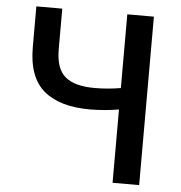

<svg xmlns="http://www.w3.org/2000/svg" viewBox="-52 -786 788 836"><g transform="rotate(5 341.5 -368.0)"><path d="M470.7 0V-320.3Q406.2 -309.6 343.8 -309.6Q211.9 -309.6 142.6 -368.2Q73.2 -426.8 73.2 -558.6V-736.3H186.5V-558.6Q186.5 -473.6 228 -439Q269.5 -404.3 356.4 -404.3Q414.1 -404.3 470.7 -414.1V-736.3H586.9V0Z"/></g></svg>

Font: Gen Shin Gothic Medium
Style: Regular
Weight: 500
Designer: [Source Han Sans]
Ryoko NISHIZUKA  (kana & ideographs); Paul D. Hunt (Latin, Greek & Cyrillic); Wenlong ZHANG  (bopomofo
Version: Version 1.002.20150607